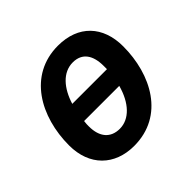

<svg xmlns="http://www.w3.org/2000/svg" viewBox="-142 -701 861 861"><g transform="rotate(-45 288.5 -271.0)"><path d="M251 9C442 9 532 -164 532 -342C532 -470 456 -551 327 -551C140 -551 46 -381 46 -199C46 -70 128 9 251 9ZM408 -321H188C211 -396 257 -451 321 -451C381 -451 408 -408 408 -342C408 -334 408 -328 408 -321ZM260 -91C202 -91 169 -129 169 -197C169 -206 169 -216 171 -229H394C371 -144 321 -91 260 -91Z"/></g></svg>

Font: Noto Sans SemiBold
Style: Italic
Weight: 600
Italic angle: -12°
Designer: Monotype Design Team
Foundry: Monotype Imaging Inc.
Version: Version 2.013